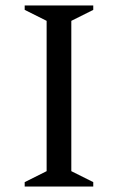

<svg xmlns="http://www.w3.org/2000/svg" viewBox="-20 -680 430 700"><path d="M70 0V-16L150 -56V-604L70 -644V-660H320V-644L240 -604V-56L320 -16V0Z"/></svg>

Font: Spectral
Style: Regular
Weight: 400
Designer: Jean-Baptiste Levee
Foundry: Production Type
Version: Version 2.001